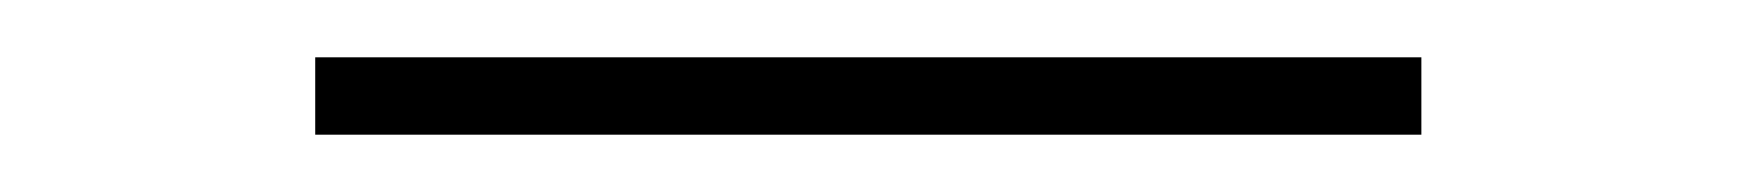

<svg xmlns="http://www.w3.org/2000/svg" viewBox="-20 -91 606 67"><path d="M90 -44V-71H476V-44Z"/></svg>

Font: Envoyer
Style: Regular
Weight: 400
Version: Version 0.1